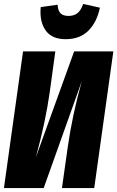

<svg xmlns="http://www.w3.org/2000/svg" viewBox="-20 -956 596 976"><path d="M314 -756.8Q243.2 -756.8 211.7 -801.8Q180.2 -846.7 187 -919.9L272.9 -932.1Q274.4 -901.4 287.8 -888.2Q301.3 -875 328.1 -875Q356.4 -875 374.3 -889.6Q392.1 -904.3 402.8 -936L487.8 -917Q472.7 -843.3 429.2 -800Q385.7 -756.8 314 -756.8ZM556.2 -694.8 459 0H294.9L324.2 -207Q347.7 -372.1 396 -543.9L202.1 0H0L97.2 -694.8H261.2L232.9 -487.8Q211.9 -338.4 162.1 -155.8L356.9 -694.8Z"/></svg>

Font: Fira Sans Compressed ExtraBold
Style: Italic
Weight: 800
Width: 3
Italic angle: -8°
Designer: Carrois Corporate & Edenspiekermann AG
Foundry: Carrois Corporate GbR & Edenspiekermann AG
Version: Version 4.203;PS 004.203;hotconv 1.0.88;makeotf.lib2.5.64775